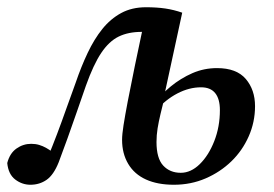

<svg xmlns="http://www.w3.org/2000/svg" viewBox="-23 -496 757 530"><path d="M61 14Q38 14 19 -0.5Q0 -15 -3 -46Q4 -73 22.5 -86Q41 -99 63 -99Q75 -99 85 -96Q95 -93 104 -88Q113 -83 122 -76L137 -65L123 -54L108 -59Q122 -93 134.5 -126Q147 -159 159.5 -194.5Q172 -230 186 -268Q201 -312 219 -350Q237 -388 259.5 -416Q282 -444 311.5 -460Q341 -476 380 -476Q410 -476 433.5 -472.5Q457 -469 480 -461L431 -235V-226Q425 -202 420 -181Q415 -160 412 -141.5Q409 -123 409 -104Q409 -59 427.5 -39Q446 -19 476 -19Q504 -19 528.5 -43Q553 -67 568.5 -106.5Q584 -146 584 -192Q584 -223 571 -239Q558 -255 532 -255Q499 -255 466.5 -238Q434 -221 408 -191L392 -207H400Q421 -235 448.5 -257.5Q476 -280 508 -294Q540 -308 576 -308Q630 -308 655.5 -278Q681 -248 681 -203Q681 -159 663.5 -119.5Q646 -80 615.5 -50.5Q585 -21 544.5 -3.5Q504 14 457 14Q412 14 380 -0.5Q348 -15 331 -43.5Q314 -72 314 -110Q314 -125 318 -150.5Q322 -176 329.5 -215.5Q337 -255 349 -313Q361 -371 378 -451L423 -398Q409 -403 396 -405.5Q383 -408 368 -408Q331 -408 304.5 -395Q278 -382 256.5 -350Q235 -318 214 -259Q201 -222 188.5 -185.5Q176 -149 163.5 -114.5Q151 -80 139 -48Q125 -13 105.5 0.5Q86 14 61 14Z"/></svg>

Font: Source Serif 4 48pt SemiBold
Style: Italic
Weight: 600
Italic angle: -12°
Designer: Frank Grießhammer
Foundry: Adobe Systems Incorporated
Version: Version 4.004;hotconv 1.0.116;makeotfexe 2.5.65601